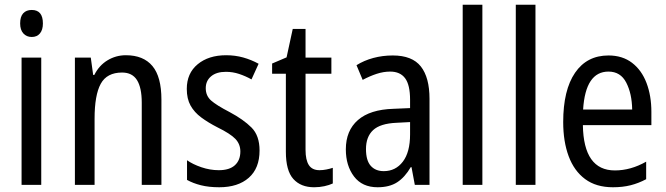

<svg xmlns="http://www.w3.org/2000/svg" viewBox="-20 -780 2811 810"><path d="M114 -738Q161 -738 161 -681Q161 -654 148.5 -639Q136 -624 114 -624Q92 -624 78.5 -639Q65 -654 65 -681Q65 -710 78 -724Q91 -738 114 -738ZM154 -537V0H71V-537Z M511 -547Q585 -547 623 -501.5Q661 -456 661 -360V0H578V-347Q578 -410 558 -442Q538 -474 495 -474Q431 -474 405 -426.5Q379 -379 379 -279V0H296V-537H363L373 -464H378Q398 -504 433.5 -525.5Q469 -547 511 -547Z M1075 -145Q1075 -70 1029.5 -30Q984 10 905 10Q861 10 827.5 1.5Q794 -7 769 -21V-104Q793 -87 829.5 -74.5Q866 -62 903 -62Q948 -62 971 -83Q994 -104 994 -141Q994 -172 973 -194Q952 -216 897 -243Q858 -263 829 -284.5Q800 -306 784 -334.5Q768 -363 768 -405Q768 -471 814 -509Q860 -547 934 -547Q972 -547 1006 -537.5Q1040 -528 1071 -511L1041 -445Q1016 -459 989 -468Q962 -477 933 -477Q893 -477 870.5 -458Q848 -439 848 -408Q848 -376 870.5 -356Q893 -336 949 -307Q1007 -276 1041 -242Q1075 -208 1075 -145Z M1328 -62Q1342 -62 1357 -65Q1372 -68 1384 -72V-6Q1369 1 1348.5 5.5Q1328 10 1305 10Q1249 10 1217.5 -25Q1186 -60 1186 -140V-469H1128V-512L1189 -538L1215 -658H1269V-537H1378V-469H1269V-148Q1269 -105 1283 -83.5Q1297 -62 1328 -62Z M1637 -546Q1719 -546 1755.5 -499.5Q1792 -453 1792 -363V0H1730L1716 -75H1713Q1688 -32 1655.5 -11Q1623 10 1573 10Q1508 10 1473.5 -35.5Q1439 -81 1439 -150Q1439 -229 1490 -273.5Q1541 -318 1640 -321L1710 -324V-359Q1710 -422 1689 -450Q1668 -478 1626 -478Q1598 -478 1569 -468.5Q1540 -459 1510 -443L1484 -505Q1516 -525 1555 -535.5Q1594 -546 1637 -546ZM1653 -262Q1584 -259 1554 -231Q1524 -203 1524 -151Q1524 -103 1544 -80.5Q1564 -58 1599 -58Q1649 -58 1679.5 -98Q1710 -138 1710 -213V-265Z M2015 0H1932V-760H2015Z M2239 0H2156V-760H2239Z M2547 -546Q2606 -546 2646.5 -515Q2687 -484 2707.5 -430Q2728 -376 2728 -308V-252H2439Q2442 -61 2574 -61Q2641 -61 2706 -98V-24Q2674 -7 2640.5 1.5Q2607 10 2566 10Q2495 10 2448.5 -24.5Q2402 -59 2379 -121Q2356 -183 2356 -265Q2356 -400 2406 -473Q2456 -546 2547 -546ZM2547 -478Q2450 -478 2440 -318H2647Q2646 -385 2622 -431.5Q2598 -478 2547 -478Z"/></svg>

Font: Noto Sans Gurmukhi Condensed
Style: Regular
Weight: 400
Width: 3
Designer: Jelle Bosma - Monotype Design Team
Foundry: Monotype Imaging Inc.
Version: Version 2.004; ttfautohint (v1.8.4.7-5d5b)